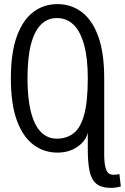

<svg xmlns="http://www.w3.org/2000/svg" viewBox="-20 -729 609 936"><path d="M523 187Q474 187 449.5 166.5Q425 146 416.5 104.5Q408 63 408 1V-82Q398 -41 357 -13Q316 15 260 15Q195 15 143.5 -23Q92 -61 62.5 -141Q33 -221 33 -347Q33 -473 62.5 -553Q92 -633 143 -671Q194 -709 260 -709Q326 -709 377.5 -671Q429 -633 458.5 -553Q488 -473 488 -347V27Q488 70 497 96.5Q506 123 532 123Q537 123 548 122Q559 121 562 119L569 180Q564 181 550.5 184Q537 187 523 187ZM257 -53Q305 -53 339 -79.5Q373 -106 390.5 -170.5Q408 -235 408 -347Q408 -445 390 -510.5Q372 -576 338.5 -608.5Q305 -641 257 -641Q211 -641 179 -608.5Q147 -576 130.5 -511Q114 -446 114 -347Q114 -250 130.5 -184.5Q147 -119 179 -86Q211 -53 257 -53Z"/></svg>

Font: Ubuntu Sans Mono
Style: Regular
Weight: 400
Monospace: yes
Designer: Dalton Maag Ltd
Foundry: Dalton Maag Ltd
Version: Version 1.006